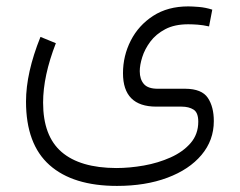

<svg xmlns="http://www.w3.org/2000/svg" viewBox="-20 -346 761 609"><path d="M157.2 -209Q116.7 -105 116.7 -20.5Q116.7 85.4 175.3 136Q233.9 186.5 348.6 187Q391.1 187 436.5 179Q481.9 170.9 521.2 153.3Q560.5 135.7 584.7 107.7Q608.9 79.6 608.9 40Q608.9 11.2 594 1.7Q579.1 -7.8 555.7 -7.8H475.6Q370.1 -7.8 370.1 -113.8Q370.1 -168.9 394.8 -217.3Q419.4 -265.6 465.8 -295.7Q512.2 -325.7 577.1 -325.7Q589.4 -325.7 610.6 -324Q631.8 -322.3 653.3 -315.4L643.1 -262.2Q623.5 -266.6 606.7 -267.8Q589.8 -269 577.1 -269Q533.7 -269 504.2 -253.4Q474.6 -237.8 456.8 -213.9Q439 -189.9 431.2 -164.8Q423.3 -139.6 423.3 -120.1Q423.3 -94.7 436.3 -79.6Q449.2 -64.5 480.5 -64.5H568.4Q620.1 -64 639.2 -35.6Q658.2 -7.3 658.2 38.1Q658.2 99.1 619.1 145.5Q580.1 191.9 510.7 217.8Q441.4 243.7 351.1 243.7Q211.4 243.7 137 177.5Q62.5 111.3 62.5 -23.9Q62.5 -115.2 108.4 -229Z"/></svg>

Font: Vazir Thin FD
Style: Thin-FD
Weight: 100
Designer: Saber Rastikerdar
Foundry: Saber Rastikerdar
Version: Version 30.0.0